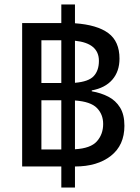

<svg xmlns="http://www.w3.org/2000/svg" viewBox="-20 -780 624 858"><path d="M79 -36V-677H254V-760H315V-676Q414 -669 464 -632Q514 -595 514 -518Q514 -461 482 -424Q450 -387 390 -376V-372Q431 -365 464 -348Q497 -331 516.5 -299.5Q536 -268 536 -218Q536 -131 475.5 -83.5Q415 -36 315 -36V58H254V-36ZM165 -409H254V-600H165ZM422 -508Q422 -587 315 -598V-410Q376 -415 399 -440Q422 -465 422 -508ZM165 -112H254V-332H165ZM441 -226Q441 -269 413 -297.5Q385 -326 315 -331V-113Q385 -117 413 -148.5Q441 -180 441 -226Z"/></svg>

Font: Go Noto Current
Style: Regular
Weight: 400
Designer: Monotype Design Team
Foundry: Monotype Imaging Inc.
Version: Version 2.007; ttfautohint (v1.8) -l 8 -r 50 -G 200 -x 14 -D